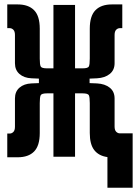

<svg xmlns="http://www.w3.org/2000/svg" viewBox="-20 -716 626 877"><path d="M13.2 2.4V-106H24.4Q33.7 -106 41 -113.3Q48.3 -120.6 48.3 -137.2V-266.1Q48.3 -297.9 69.1 -315.7Q89.8 -333.5 123.5 -335L157.7 -336.4V-356.9L123.5 -358.4Q89.8 -359.9 69.1 -377.9Q48.3 -396 48.3 -427.2V-556.2Q48.3 -572.8 41 -580.1Q33.7 -587.4 24.4 -587.4H13.2V-695.8H60.5Q109.9 -695.8 135.7 -669.4Q161.6 -643.1 161.6 -585V-448.2Q161.6 -421.4 165.8 -412.6Q169.9 -403.8 194.8 -403.8H224.1V-693.4H322.8V-403.8H356.9Q381.8 -403.8 386 -412.6Q390.1 -421.4 390.1 -448.2V-585Q390.1 -643.1 416 -669.4Q441.9 -695.8 491.2 -695.8H538.6V-587.4H527.3Q518.1 -587.4 510.7 -580.1Q503.4 -572.8 503.4 -556.2V-427.2Q503.4 -396 481.4 -378.2Q459.5 -360.4 423.3 -358.4L389.2 -356.9V-336.4L423.3 -335Q459.5 -333 481.4 -315.4Q503.4 -297.9 503.4 -266.1V-138.2Q503.4 -121.6 510.7 -114.3Q518.1 -106.9 527.3 -106.9H585.9V141.6H470.7V1.5Q431.2 -3.9 410.6 -30.3Q390.1 -56.6 390.1 -108.4V-245.1Q390.1 -272 386 -280.8Q381.8 -289.6 356.9 -289.6H322.8V0H224.1V-289.6H194.8Q169.9 -289.6 165.8 -280.8Q161.6 -272 161.6 -245.1V-108.4Q161.6 -50.3 135.7 -23.9Q109.9 2.4 60.5 2.4Z"/></svg>

Font: Cascadia Mono PL SemiBold
Style: Regular
Weight: 600
Monospace: yes
Designer: Aaron Bell
Foundry: Saja Typeworks
Version: Version 2404.023; ttfautohint (v1.8.4)